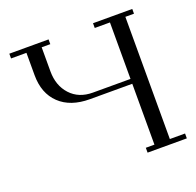

<svg xmlns="http://www.w3.org/2000/svg" viewBox="-124 -832 979 961"><g transform="rotate(-20 366.0 -351.0)"><path d="M22 -676.8V-702.1H231V-676.8H185.1V-548.8Q185.1 -472.7 229.5 -424.3Q273.9 -376 348.1 -376H548.8V-676.8H467.8V-702.1H676.8V-676.8H630.9V-25.9H711.9V0H502.9V-25.9H548.8V-350.1H323.2Q220.2 -350.1 162.1 -405.5Q104 -460.9 104 -558.1V-676.8Z"/></g></svg>

Font: Dehuti Alt
Style: Book
Weight: 400
Version: Version 1.2